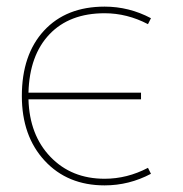

<svg xmlns="http://www.w3.org/2000/svg" viewBox="-20 -550 552 580"><path d="M427 -43 436 -25Q370 10 296 10Q184 10 115 -64.5Q46 -139 46 -260Q46 -385 113 -457.5Q180 -530 296 -530Q370 -530 436 -495L427 -477Q364 -510 296 -510Q190 -510 129.5 -446.5Q69 -383 66 -270H406V-250H66Q69 -142 132.5 -76Q196 -10 296 -10Q364 -10 427 -43Z"/></svg>

Font: M PLUS 1p Thin
Style: Regular
Weight: 250
Version: Version 1.062